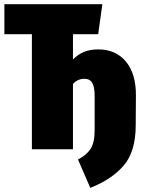

<svg xmlns="http://www.w3.org/2000/svg" viewBox="-20 -716 684 921"><path d="M632 -256 631 -115Q631 12 572.5 79Q514 146 413 185L354 49Q394 29 414 -1Q434 -31 434 -93V-256Q434 -299 422.5 -318.5Q411 -338 385 -338Q352 -338 330 -313V0H133V-552H1V-696H471L451 -552H330V-431Q354 -455 383 -467Q412 -479 451 -479Q536 -479 584.5 -420Q633 -361 632 -256Z"/></svg>

Font: Fira Sans Extra Condensed Black
Style: Regular
Weight: 900
Width: 1
Designer: Carrois Corporate & Edenspiekermann AG
Foundry: Carrois Corporate GbR & Edenspiekermann AG
Version: Version 4.203